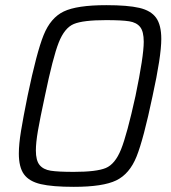

<svg xmlns="http://www.w3.org/2000/svg" viewBox="-20 -716 663 744"><path d="M53 -121Q53 -157 61.5 -209Q70 -261 87 -345Q122 -513 149 -580Q176 -647 227 -671.5Q278 -696 392 -696Q475 -696 520 -685.5Q565 -675 585 -647Q605 -619 605 -565Q605 -498 571 -343Q536 -176 509 -109Q482 -42 430.5 -17Q379 8 266 8Q183 8 138 -2.5Q93 -13 73 -40.5Q53 -68 53 -121ZM505 -344Q537 -498 537 -554Q537 -594 523 -611.5Q509 -629 480.5 -633.5Q452 -638 391 -638Q302 -638 266 -623Q230 -608 207.5 -551Q185 -494 154 -344Q135 -256 127 -209.5Q119 -163 119 -133Q119 -94 133.5 -76.5Q148 -59 176.5 -54.5Q205 -50 266 -50Q354 -50 390 -65Q426 -80 449 -137Q472 -194 505 -344Z"/></svg>

Font: Saira Semi Condensed Light
Style: Italic
Weight: 300
Width: 4
Italic angle: -12°
Designer: Hector Gatti with collaboration of the Omnibus-Type team
Foundry: Omnibus-Type
Version: Version 1.001; ttfautohint (v1.8)